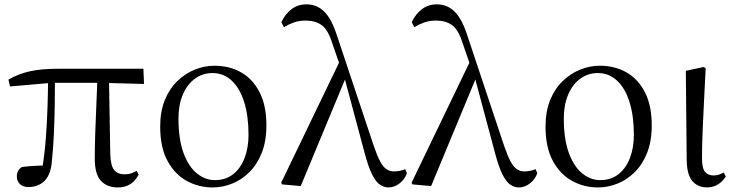

<svg xmlns="http://www.w3.org/2000/svg" viewBox="-20 -825 3290 860"><path d="M108 12.8Q83.1 12.8 69.3 -0.4Q55.4 -13.7 55.4 -34.1Q55.4 -49.2 60.9 -59.2Q66.4 -69.2 77.1 -76.7Q101.6 -80.1 129.7 -81.8Q157.7 -83.5 191 -83.6L167.1 -56.8Q179.7 -131.3 185.2 -204.1Q190.7 -276.8 192.9 -346.5Q195.1 -416.2 195.6 -482H226.2Q226.2 -419.6 225.2 -354.8Q224.2 -290 221.4 -226Q218.6 -162 212.2 -101.6Q208 -44.2 180.2 -15.7Q152.4 12.8 108 12.8ZM24.8 -437.7 17.8 -468.5Q62.4 -494.2 113.7 -505.6Q165 -517 236.1 -517H622.3L625.1 -448.9L437.6 -454H211.8ZM508 14.6Q460.2 14.6 432.3 -14.8Q404.5 -44.3 404.5 -114.1Q404.5 -163.3 406.4 -222.9Q408.4 -282.5 411.3 -348.6Q414.2 -414.7 416.6 -482H468L474 -131.8Q476 -81.3 492 -62.8Q508.1 -44.2 535.9 -44.2Q554.9 -44.2 567.4 -48.5Q579.9 -52.8 592.3 -59.8L600.9 -42.5Q586.7 -15 563.5 -0.2Q540.4 14.6 508 14.6Z M932.1 14.6Q870.7 14.6 817.2 -14.3Q763.7 -43.3 730.6 -103.8Q697.5 -164.4 697.5 -258Q697.5 -325.8 718.2 -376.7Q738.9 -427.5 774.1 -461.6Q809.4 -495.8 852.7 -513.2Q895.9 -530.6 940.5 -530.6Q1008.5 -530.6 1060.9 -500.3Q1113.4 -470 1143.4 -410.5Q1173.3 -351.1 1173.3 -263.4Q1173.3 -193 1152.6 -140.7Q1131.9 -88.3 1097.1 -53.9Q1062.2 -19.4 1019.3 -2.4Q976.5 14.6 932.1 14.6ZM942 -18.2Q991 -18.2 1024.6 -44.9Q1058.2 -71.6 1075.7 -117.6Q1093.2 -163.6 1093.2 -220.9Q1093.2 -306 1073.6 -368.1Q1054.1 -430.2 1017.7 -464Q981.4 -497.8 931.8 -497.8Q887.4 -497.8 852.7 -472.2Q818 -446.7 798.7 -400.7Q779.4 -354.8 779.4 -294.9Q779.4 -200.6 802.3 -139Q825.3 -77.4 862.6 -47.8Q899.9 -18.2 942 -18.2Z M1243.7 1 1239.3 -6.2 1505.2 -558.1 1532.4 -486.1 1327.1 8.4ZM1720.2 14.6Q1700.9 14.6 1682.5 2.7Q1664.1 -9.3 1647.1 -42.8Q1630 -76.4 1612.9 -141L1521.2 -483.6L1518.4 -486.2L1468 -632.1Q1449.2 -692 1420.9 -712.4Q1392.5 -732.9 1349 -732.9Q1319.6 -732.9 1296 -724.4Q1272.5 -716 1251.8 -703.2L1240.3 -725.9Q1257.7 -762.8 1286.1 -784.1Q1314.4 -805.5 1352.6 -805.5Q1399.9 -805.5 1432.9 -772.5Q1465.8 -739.6 1489.9 -664.1L1653 -175Q1669 -127.8 1682.6 -102.3Q1696.2 -76.9 1711.4 -67Q1726.6 -57.1 1744.9 -57.1Q1754.5 -57.1 1768.6 -59.5Q1782.7 -61.9 1795.1 -67.4L1802.7 -49.1Q1793 -21.5 1769.5 -3.4Q1746 14.6 1720.2 14.6Z M1827.7 1 1823.3 -6.2 2089.2 -558.1 2116.4 -486.1 1911.1 8.4ZM2304.2 14.6Q2284.9 14.6 2266.5 2.7Q2248.1 -9.3 2231.1 -42.8Q2214 -76.4 2196.9 -141L2105.2 -483.6L2102.4 -486.2L2052 -632.1Q2033.2 -692 2004.9 -712.4Q1976.5 -732.9 1933 -732.9Q1903.6 -732.9 1880 -724.4Q1856.5 -716 1835.8 -703.2L1824.3 -725.9Q1841.7 -762.8 1870.1 -784.1Q1898.4 -805.5 1936.6 -805.5Q1983.9 -805.5 2016.9 -772.5Q2049.8 -739.6 2073.9 -664.1L2237 -175Q2253 -127.8 2266.6 -102.3Q2280.2 -76.9 2295.4 -67Q2310.6 -57.1 2328.9 -57.1Q2338.5 -57.1 2352.6 -59.5Q2366.7 -61.9 2379.1 -67.4L2386.7 -49.1Q2377 -21.5 2353.5 -3.4Q2330 14.6 2304.2 14.6Z M2658.1 14.6Q2596.7 14.6 2543.2 -14.3Q2489.7 -43.3 2456.6 -103.8Q2423.5 -164.4 2423.5 -258Q2423.5 -325.8 2444.2 -376.7Q2464.9 -427.5 2500.1 -461.6Q2535.4 -495.8 2578.7 -513.2Q2621.9 -530.6 2666.5 -530.6Q2734.5 -530.6 2786.9 -500.3Q2839.4 -470 2869.4 -410.5Q2899.3 -351.1 2899.3 -263.4Q2899.3 -193 2878.6 -140.7Q2857.9 -88.3 2823.1 -53.9Q2788.2 -19.4 2745.3 -2.4Q2702.5 14.6 2658.1 14.6ZM2668 -18.2Q2717 -18.2 2750.6 -44.9Q2784.2 -71.6 2801.7 -117.6Q2819.2 -163.6 2819.2 -220.9Q2819.2 -306 2799.6 -368.1Q2780.1 -430.2 2743.7 -464Q2707.4 -497.8 2657.8 -497.8Q2613.4 -497.8 2578.7 -472.2Q2544 -446.7 2524.7 -400.7Q2505.4 -354.8 2505.4 -294.9Q2505.4 -200.6 2528.3 -139Q2551.3 -77.4 2588.6 -47.8Q2625.9 -18.2 2668 -18.2Z M3146.8 14.4Q3105.3 14.4 3080.7 -14.5Q3056.2 -43.4 3055.8 -111.9L3051.9 -507.9L3132 -525L3140.8 -518.8Q3136.3 -430.3 3133.2 -367.2Q3130.1 -304.2 3128.1 -259Q3126.1 -213.9 3125.2 -180.2Q3124.3 -146.5 3124.3 -117.6Q3124.3 -70.5 3138.4 -54.8Q3152.4 -39.1 3176 -39.1Q3190.8 -39.1 3201.5 -43.2Q3212.3 -47.3 3221.9 -52L3230.8 -34.8Q3221.5 -16.9 3199.5 -1.3Q3177.5 14.4 3146.8 14.4Z"/></svg>

Font: Noto Serif KR ExtraLight
Style: Regular
Weight: 200
Designer: Ryoko NISHIZUKA 西塚涼子 (kana & ideographs); Frank Grießhammer (Latin, Greek & Cyrillic); Wenlong ZHANG 张文龙 (bopomofo); San
Foundry: Adobe
Version: Version 2.002-H1;hotconv 1.1.0;makeotfexe 2.6.0